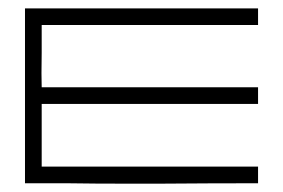

<svg xmlns="http://www.w3.org/2000/svg" viewBox="-20 -440 680 461"><path d="M599.6 -379.9Q469.7 -379.9 80.1 -379.9Q80.1 -370.1 80.1 -313.5Q79.1 -255.9 80.1 -230.5Q252.9 -230.5 599.6 -230.5Q599.6 -219.7 599.6 -190.4Q469.7 -190.4 80.1 -190.4Q80.1 -152.3 80.1 -40Q210 -40 599.6 -40Q599.6 -30.3 599.6 0Q485.4 0 362.3 1Q321.3 1 283.2 1Q206.1 1 139.6 0Q106.4 0 40 0Q40 -105.5 40 -419.9Q210 -419.9 335 -419.9Q460 -419.9 599.6 -419.9Q599.6 -406.2 599.6 -379.9Z"/></svg>

Font: Cataluna 
Style: Lite
Weight: 400
Version: Version 1.0